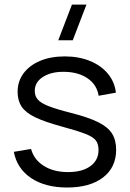

<svg xmlns="http://www.w3.org/2000/svg" viewBox="-20 -800 565 834"><path d="M296 -625H233L292.5 -780H355.5ZM271.5 14.5Q176.5 14.5 115.2 -26.5Q54 -67.5 40 -140.5L115 -153Q127 -107 169.8 -79.8Q212.5 -52.5 275.5 -52.5Q337 -52.5 372.5 -78.2Q408 -104 408 -148.5Q408 -173.5 396.8 -189.2Q385.5 -205 351 -218.5Q316.5 -232 248 -250.5Q174.5 -270.5 133 -290.5Q91.5 -310.5 74 -336.8Q56.5 -363 56.5 -401Q56.5 -447 82.5 -481.8Q108.5 -516.5 154.5 -535.8Q200.5 -555 261.5 -555Q322.5 -555 370.8 -535.2Q419 -515.5 448.5 -480Q478 -444.5 483.5 -397.5L408.5 -384Q401 -431.5 361.2 -459.2Q321.5 -487 260.5 -488Q257 -488 253.5 -488Q201 -488 166 -465.5Q131 -443 131 -404.5Q131 -383 144 -367.8Q157 -352.5 191.2 -339Q225.5 -325.5 289 -309.5Q363.5 -290.5 406 -269.5Q448.5 -248.5 466.5 -220Q484.5 -191.5 484.5 -149.5Q484.5 -73 427.8 -29.2Q371 14.5 271.5 14.5Z"/></svg>

Font: Cns Manrope
Style: Regular
Weight: 400
Designer: Mikhail Sharanda
Foundry: Mikhail Sharanda
Version: Version 4.504